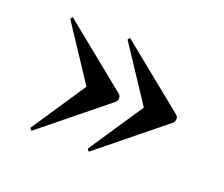

<svg xmlns="http://www.w3.org/2000/svg" viewBox="-67 -458 602 516"><g transform="rotate(20 234.0 -200.0)"><path d="M229 -361 413 -212Q418 -208 418 -201Q418 -194 413 -189L229 -40Q228 -37 224.5 -40Q221 -43 222 -46L325 -200L222 -356Q221 -358 224.5 -361Q228 -364 229 -361ZM65 -361 249 -212Q254 -208 254 -201Q254 -194 249 -189L65 -40Q64 -37 60.5 -40Q57 -43 58 -46L161 -200L58 -356Q57 -358 60.5 -361Q64 -364 65 -361Z"/></g></svg>

Font: Cormorant Garamond Light SemiBold
Style: Regular
Weight: 600
Version: Version 4.001